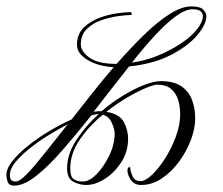

<svg xmlns="http://www.w3.org/2000/svg" viewBox="-70 -587 698 601"><path d="M529 -567Q557 -567 566.5 -556.5Q576 -546 576 -537Q576 -511 547.5 -477Q519 -443 465 -415Q411 -387 334 -379Q307 -345 279 -309Q251 -273 223 -237Q227 -238 229.5 -238Q232 -238 234.5 -238.5Q237 -239 239 -239H248Q281 -267 315.5 -288Q350 -309 381 -321Q412 -333 433 -333Q474 -333 497.5 -317Q521 -301 531 -274.5Q541 -248 541 -216Q541 -185 527.5 -149Q514 -113 490.5 -81Q467 -49 436.5 -28.5Q406 -8 372 -8Q350 -8 339.5 -24Q329 -40 329 -52Q329 -64 335 -64Q338 -64 338 -59Q338 -52 344.5 -36Q351 -20 370 -20Q385 -20 406 -40Q427 -60 447 -91.5Q467 -123 480.5 -159.5Q494 -196 494 -229Q494 -255 487 -276Q480 -297 464.5 -309.5Q449 -322 422 -322Q412 -322 386.5 -311.5Q361 -301 328.5 -282Q296 -263 263 -237Q305 -230 318 -204.5Q331 -179 331 -153Q331 -112 309.5 -79Q288 -46 258 -27Q228 -8 200 -8Q178 -8 159 -18.5Q140 -29 140 -60Q140 -104 168.5 -148Q197 -192 239 -230Q236 -230 232 -229.5Q228 -229 224.5 -228Q221 -227 216 -226Q170 -168 126 -117.5Q82 -67 43.5 -36.5Q5 -6 -26 -6Q-42 -6 -46 -18Q-50 -30 -50 -39Q-50 -59 -31.5 -82.5Q-13 -106 17.5 -130.5Q48 -155 84 -176.5Q120 -198 154 -213Q185 -253 218.5 -295Q252 -337 286 -377Q270 -377 250 -381.5Q230 -386 212 -395Q194 -404 182.5 -417Q171 -430 171 -447Q171 -479 190.5 -499Q210 -519 238.5 -530Q267 -541 294 -545Q321 -549 336 -549Q342 -549 342.5 -544.5Q343 -540 338 -540Q325 -540 300 -536.5Q275 -533 248 -524Q221 -515 202 -496.5Q183 -478 183 -448Q183 -426 210 -406.5Q237 -387 295 -387Q339 -437 381 -478Q423 -519 461 -543Q499 -567 529 -567ZM343 -391Q386 -397 425.5 -413.5Q465 -430 496.5 -451Q528 -472 546.5 -495Q565 -518 565 -537Q565 -545 558 -551.5Q551 -558 533 -558Q510 -558 479.5 -535.5Q449 -513 414.5 -475.5Q380 -438 343 -391ZM184 -19H191Q210 -19 232.5 -42Q255 -65 272 -100Q289 -135 289 -170Q289 -181 280.5 -201.5Q272 -222 252 -228Q210 -194 180 -150.5Q150 -107 150 -60Q150 -32 162 -25.5Q174 -19 184 -19ZM-20 -19Q-8 -19 15 -43Q38 -67 70.5 -108Q103 -149 142 -198Q111 -182 79 -162Q47 -142 20.5 -120.5Q-6 -99 -22.5 -78.5Q-39 -58 -39 -40Q-39 -27 -34.5 -23Q-30 -19 -20 -19Z"/></svg>

Font: Kapakana
Style: Regular
Weight: 400
Designer: Kousuke Nagai
Version: Version 1.002